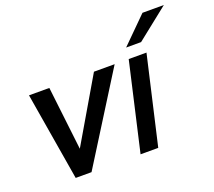

<svg xmlns="http://www.w3.org/2000/svg" viewBox="-117 -846 1116 1001"><g transform="rotate(-20 441.0 -345.0)"><path d="M141.6 0 60.1 -487.8H172.9L213.9 -135.7L420.4 -487.8H535.2L229.5 0Z M501.5 0 613.3 -487.8H711.9L599.6 0ZM621.1 -548.8 763.2 -689.9H881.8L704.1 -548.8Z"/></g></svg>

Font: Acari Sans SemiBold
Style: Italic
Weight: 600
Italic angle: -13°
Designer: Alfredo Marco Pradil and Stefan Peev
Foundry: Hanken Design Co.
Version: Version 1.045;January 11, 2019;FontCreator 11.5.0.2425 64-bi